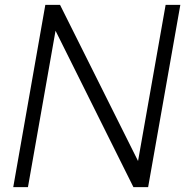

<svg xmlns="http://www.w3.org/2000/svg" viewBox="-20 -770 762 790"><path d="M548 -107.5 661.5 -750H722L589.5 0H529L208.5 -643.5L95 0H34.5L166.5 -750H227Z"/></svg>

Font: Russisch Sans Light
Style: Italic
Weight: 300
Italic angle: -10°
Designer: Michael Sharanda (font) & Cristiano Sobral (main changes)
Foundry: Michael Sharanda
Version: Version 2.00;September 8, 2020;FontCreator 13.0.0.2681 64-bi